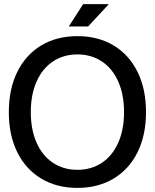

<svg xmlns="http://www.w3.org/2000/svg" viewBox="-20 -902 754 935"><path d="M23 -356Q23 -468 64 -551.5Q105 -635 180.5 -680.5Q256 -726 357 -726Q458 -726 533.5 -680.5Q609 -635 650 -551.5Q691 -468 691 -356Q691 -244 650 -161Q609 -78 533.5 -32.5Q458 13 357 13Q256 13 180.5 -32.5Q105 -78 64 -161Q23 -244 23 -356ZM357 -75Q425 -75 476.5 -109.5Q528 -144 556 -207.5Q584 -271 584 -356Q584 -441 556 -504.5Q528 -568 476.5 -602.5Q425 -637 357 -637Q289 -637 237.5 -602.5Q186 -568 158 -504.5Q130 -441 130 -356Q130 -271 158 -207.5Q186 -144 237.5 -109.5Q289 -75 357 -75ZM385 -882H510L409 -773H315Z"/></svg>

Font: Non Bureau
Style: Regular
Weight: 400
Designer: Jona Saucedo
Foundry: Non Foundry
Version: Version 1.000; ttfautohint (v1.8.4)